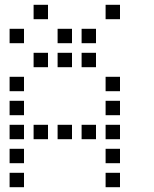

<svg xmlns="http://www.w3.org/2000/svg" viewBox="-20 -800 640 800"><path d="M121 -780Q120 -780 120 -780Q120 -780 120 -779V-721Q120 -720 120 -720Q120 -720 121 -720H179Q180 -720 180 -720Q180 -720 180 -721V-779Q180 -780 180 -780Q180 -780 179 -780ZM421 -780Q420 -780 420 -780Q420 -780 420 -779V-721Q420 -720 420 -720Q420 -720 421 -720H479Q480 -720 480 -720Q480 -720 480 -721V-779Q480 -780 480 -780Q480 -780 479 -780ZM21 -680Q20 -680 20 -680Q20 -680 20 -679V-621Q20 -620 20 -620Q20 -620 21 -620H79Q80 -620 80 -620Q80 -620 80 -621V-679Q80 -680 80 -680Q80 -680 79 -680ZM221 -680Q220 -680 220 -680Q220 -680 220 -679V-621Q220 -620 220 -620Q220 -620 221 -620H279Q280 -620 280 -620Q280 -620 280 -621V-679Q280 -680 280 -680Q280 -680 279 -680ZM321 -680Q320 -680 320 -680Q320 -680 320 -679V-621Q320 -620 320 -620Q320 -620 321 -620H379Q380 -620 380 -620Q380 -620 380 -621V-679Q380 -680 380 -680Q380 -680 379 -680ZM121 -580Q120 -580 120 -580Q120 -580 120 -579V-521Q120 -520 120 -520Q120 -520 121 -520H179Q180 -520 180 -520Q180 -520 180 -521V-579Q180 -580 180 -580Q180 -580 179 -580ZM221 -580Q220 -580 220 -580Q220 -580 220 -579V-521Q220 -520 220 -520Q220 -520 221 -520H279Q280 -520 280 -520Q280 -520 280 -521V-579Q280 -580 280 -580Q280 -580 279 -580ZM321 -580Q320 -580 320 -580Q320 -580 320 -579V-521Q320 -520 320 -520Q320 -520 321 -520H379Q380 -520 380 -520Q380 -520 380 -521V-579Q380 -580 380 -580Q380 -580 379 -580ZM21 -480Q20 -480 20 -480Q20 -480 20 -479V-421Q20 -420 20 -420Q20 -420 21 -420H79Q80 -420 80 -420Q80 -420 80 -421V-479Q80 -480 80 -480Q80 -480 79 -480ZM421 -480Q420 -480 420 -480Q420 -480 420 -479V-421Q420 -420 420 -420Q420 -420 421 -420H479Q480 -420 480 -420Q480 -420 480 -421V-479Q480 -480 480 -480Q480 -480 479 -480ZM21 -380Q20 -380 20 -380Q20 -380 20 -379V-321Q20 -320 20 -320Q20 -320 21 -320H79Q80 -320 80 -320Q80 -320 80 -321V-379Q80 -380 80 -380Q80 -380 79 -380ZM421 -380Q420 -380 420 -380Q420 -380 420 -379V-321Q420 -320 420 -320Q420 -320 421 -320H479Q480 -320 480 -320Q480 -320 480 -321V-379Q480 -380 480 -380Q480 -380 479 -380ZM21 -280Q20 -280 20 -280Q20 -280 20 -279V-221Q20 -220 20 -220Q20 -220 21 -220H79Q80 -220 80 -220Q80 -220 80 -221V-279Q80 -280 80 -280Q80 -280 79 -280ZM121 -280Q120 -280 120 -280Q120 -280 120 -279V-221Q120 -220 120 -220Q120 -220 121 -220H179Q180 -220 180 -220Q180 -220 180 -221V-279Q180 -280 180 -280Q180 -280 179 -280ZM221 -280Q220 -280 220 -280Q220 -280 220 -279V-221Q220 -220 220 -220Q220 -220 221 -220H279Q280 -220 280 -220Q280 -220 280 -221V-279Q280 -280 280 -280Q280 -280 279 -280ZM321 -280Q320 -280 320 -280Q320 -280 320 -279V-221Q320 -220 320 -220Q320 -220 321 -220H379Q380 -220 380 -220Q380 -220 380 -221V-279Q380 -280 380 -280Q380 -280 379 -280ZM421 -280Q420 -280 420 -280Q420 -280 420 -279V-221Q420 -220 420 -220Q420 -220 421 -220H479Q480 -220 480 -220Q480 -220 480 -221V-279Q480 -280 480 -280Q480 -280 479 -280ZM21 -180Q20 -180 20 -180Q20 -180 20 -179V-121Q20 -120 20 -120Q20 -120 21 -120H79Q80 -120 80 -120Q80 -120 80 -121V-179Q80 -180 80 -180Q80 -180 79 -180ZM421 -180Q420 -180 420 -180Q420 -180 420 -179V-121Q420 -120 420 -120Q420 -120 421 -120H479Q480 -120 480 -120Q480 -120 480 -121V-179Q480 -180 480 -180Q480 -180 479 -180ZM21 -80Q20 -80 20 -80Q20 -80 20 -79V-21Q20 -20 20 -20Q20 -20 21 -20H79Q80 -20 80 -20Q80 -20 80 -21V-79Q80 -80 80 -80Q80 -80 79 -80ZM421 -80Q420 -80 420 -80Q420 -80 420 -79V-21Q420 -20 420 -20Q420 -20 421 -20H479Q480 -20 480 -20Q480 -20 480 -21V-79Q480 -80 480 -80Q480 -80 479 -80Z"/></svg>

Font: Doto Black Medium
Style: Regular
Weight: 500
Monospace: yes
Version: Version 1.000